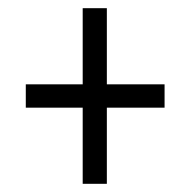

<svg xmlns="http://www.w3.org/2000/svg" viewBox="-20 -592 465 469"><path d="M182 -143V-329H43V-386H182V-572H241V-386H382V-329H241V-143Z"/></svg>

Font: Noto Serif Ethiopic ExtraCondensed
Style: Regular
Weight: 400
Width: 2
Designer: Monotype Design Team
Foundry: Monotype Imaging Inc.
Version: Version 2.102; ttfautohint (v1.8.4.7-5d5b)